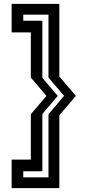

<svg xmlns="http://www.w3.org/2000/svg" viewBox="-20 -770 451 990"><path d="M230 -181 310.5 -275.5 230 -370V-694.5H100V-663H198.5V-368.5L277.5 -275.5L198.5 -182.5V113H100V144.5H230ZM139 -181 219.5 -275.5 139 -370V-603H40V-750H286V-375.5L371 -275.5L286 -175.5V200H40V53H139Z"/></svg>

Font: Tourney Thin SemiBold
Style: Regular
Weight: 600
Version: Version 1.015